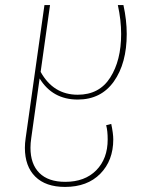

<svg xmlns="http://www.w3.org/2000/svg" viewBox="-20 -539 579 756"><path d="M418 -51Q426 -13 426 10Q426 93 375 145Q324 197 236 197Q160 197 119 156.5Q78 116 78 43Q78 25 81 5L155 -519H177L140 -256Q190 -166 286 -166Q371 -166 414 -233.5Q457 -301 457 -405Q457 -460 444 -519H466Q479 -460 479 -405Q479 -290 428.5 -218.5Q378 -147 286 -147Q187 -147 136 -230L103 5Q100 25 100 43Q100 107 135 142Q170 177 237 177Q314 177 359 131.5Q404 86 404 10Q404 -24 398 -46Z"/></svg>

Font: FiraGO Thin
Style: Italic
Weight: 100
Italic angle: -8°
Designer: bBox Type GmbH
Foundry: bBox Type GmbH
Version: Version 1.001